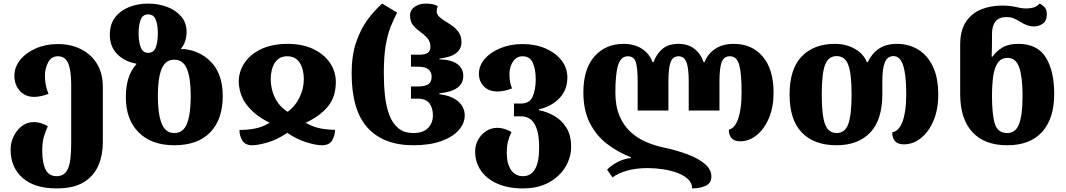

<svg xmlns="http://www.w3.org/2000/svg" viewBox="-20 -794 5928 1068"><path d="M295 254Q172 254 105.5 195.5Q39 137 39 38Q39 -1 56 -36Q73 -71 102 -93Q131 -115 169 -115Q206 -115 246 -92Q233 -64 224 -33Q215 -2 215 45Q215 112 233.5 149Q252 186 295 186Q339 186 357.5 145.5Q376 105 376 6V-324Q376 -402 359.5 -441.5Q343 -481 302 -481Q266 -481 248 -447.5Q230 -414 230 -373Q230 -317 250 -272Q229 -264 208.5 -259.5Q188 -255 170 -255Q120 -255 90 -289Q60 -323 60 -372Q60 -421 92.5 -461Q125 -501 180 -525Q235 -549 302 -549Q373 -549 429.5 -521Q486 -493 519 -440Q552 -387 552 -310V-2Q552 69 527 127Q502 185 446 219.5Q390 254 295 254Z M949 14Q823 14 751.5 -57.5Q680 -129 680 -253Q680 -314 694.5 -359Q709 -404 738 -436V-440Q674 -451 632.5 -492.5Q591 -534 591 -601Q591 -659 620 -697Q649 -735 697.5 -754.5Q746 -774 805 -774Q860 -774 908.5 -756Q957 -738 987.5 -703Q1018 -668 1018 -616Q1018 -591 1010 -565.5Q1002 -540 987 -524L988 -521Q991 -521 997 -521Q1003 -521 1008 -521Q1103 -508 1161 -441.5Q1219 -375 1219 -260Q1219 -130 1149.5 -58Q1080 14 949 14ZM804 -500Q835 -500 846.5 -530Q858 -560 858 -609Q858 -655 846.5 -684.5Q835 -714 804 -714Q774 -714 762.5 -684.5Q751 -655 751 -609Q751 -560 763 -530Q775 -500 804 -500ZM950 -54Q1000 -54 1020.5 -107.5Q1041 -161 1041 -260Q1041 -359 1020 -410.5Q999 -462 949 -462Q900 -462 879 -410.5Q858 -359 858 -260Q858 -161 879 -107.5Q900 -54 950 -54Z M1383 14Q1344 14 1328 -12Q1312 -38 1312 -71Q1355 -71 1398 -79Q1441 -87 1480 -111Q1401 -150 1356 -206Q1311 -262 1308 -338Q1308 -396 1340 -444Q1372 -492 1433 -521Q1494 -550 1580 -550Q1662 -550 1722 -521.5Q1782 -493 1815 -445Q1848 -397 1848 -338Q1848 -257 1805.5 -203.5Q1763 -150 1680 -111Q1723 -87 1763.5 -79.5Q1804 -72 1844 -72Q1843 -40 1827.5 -13Q1812 14 1770 14Q1739 14 1686 -2Q1633 -18 1578 -55Q1522 -17 1468 -1.5Q1414 14 1383 14ZM1580 -172Q1621 -201 1645.5 -250.5Q1670 -300 1670 -354Q1670 -409 1647 -445Q1624 -481 1578 -481Q1532 -481 1509 -445Q1486 -409 1486 -354Q1486 -297 1510 -249Q1534 -201 1580 -172Z M2279 14Q2114 14 2025 -83Q1936 -180 1936 -387Q1936 -485 1960.5 -557.5Q1985 -630 2023.5 -683Q2062 -736 2106 -774L2189 -724Q2171 -689 2154 -647.5Q2137 -606 2126 -544.5Q2115 -483 2115 -387Q2115 -321 2121.5 -261Q2128 -201 2145.5 -154.5Q2163 -108 2195.5 -81Q2228 -54 2279 -54Q2335 -54 2361.5 -82.5Q2388 -111 2388 -152Q2388 -194 2368.5 -219.5Q2349 -245 2305 -245H2266V-313H2302Q2346 -313 2363.5 -326Q2381 -339 2381 -368Q2381 -393 2363.5 -408Q2346 -423 2304 -423H2266V-490H2316Q2344 -490 2359 -500Q2374 -510 2374 -534Q2374 -563 2356.5 -582.5Q2339 -602 2314 -620Q2294 -634 2277.5 -654Q2261 -674 2261 -708Q2261 -739 2287 -756.5Q2313 -774 2347 -774Q2393 -774 2415 -760Q2409 -746 2409 -731Q2409 -714 2424 -700Q2439 -686 2463 -672Q2483 -660 2502 -645.5Q2521 -631 2534 -610Q2547 -589 2547 -559Q2547 -523 2518.5 -499.5Q2490 -476 2424 -468V-464Q2491 -462 2524 -437.5Q2557 -413 2557 -372Q2557 -288 2424 -275V-270Q2491 -262 2528 -230.5Q2565 -199 2565 -152Q2565 -108 2531.5 -70Q2498 -32 2434 -9Q2370 14 2279 14Z M2888 254Q2807 254 2747.5 228Q2688 202 2655.5 155.5Q2623 109 2623 48Q2623 14 2639 -15.5Q2655 -45 2683 -64Q2711 -83 2747 -83Q2784 -83 2825 -60Q2812 -32 2805.5 -7Q2799 18 2799 59Q2799 116 2822.5 151Q2846 186 2889 186Q2933 186 2956 147Q2979 108 2979 26Q2979 -147 2878 -147H2839V-218H2878Q2925 -218 2942.5 -256Q2960 -294 2960 -354Q2960 -409 2943.5 -445Q2927 -481 2887 -481Q2862 -481 2846 -466Q2830 -451 2822 -428.5Q2814 -406 2814 -384Q2814 -357 2817 -340.5Q2820 -324 2828 -302Q2807 -294 2786.5 -289.5Q2766 -285 2748 -285Q2699 -285 2671.5 -313.5Q2644 -342 2644 -383Q2644 -429 2676.5 -466.5Q2709 -504 2764.5 -526.5Q2820 -549 2887 -549Q2958 -549 3014.5 -524.5Q3071 -500 3103.5 -458Q3136 -416 3136 -363Q3136 -294 3092 -248Q3048 -202 2978 -186V-181Q3025 -172 3066 -147.5Q3107 -123 3132 -81.5Q3157 -40 3157 22Q3157 81 3125.5 134Q3094 187 3034 220.5Q2974 254 2888 254Z M4062 -550Q4163 -550 4223 -479Q4283 -408 4283 -278Q4283 -199 4257.5 -138Q4232 -77 4189.5 -42.5Q4147 -8 4098 -8Q4065 -8 4049.5 -25.5Q4034 -43 4034 -72Q4069 -82 4087 -136Q4105 -190 4105 -278Q4105 -388 4091.5 -434.5Q4078 -481 4040 -481Q4007 -481 3994.5 -449Q3982 -417 3982 -340V-179H3811V-340Q3811 -417 3798 -449Q3785 -481 3754 -481Q3723 -481 3710.5 -449Q3698 -417 3698 -340V-179H3527V-340Q3527 -417 3516.5 -449Q3506 -481 3472 -481Q3434 -481 3418.5 -432.5Q3403 -384 3403 -280Q3403 -204 3425.5 -150.5Q3448 -97 3486 -61.5Q3524 -26 3573.5 -4.5Q3623 17 3678 28Q3748 43 3807 65.5Q3866 88 3901.5 118.5Q3937 149 3937 188Q3937 226 3904 240Q3871 254 3830 254Q3830 224 3807 202.5Q3784 181 3747.5 167.5Q3711 154 3667.5 147.5Q3624 141 3583 141Q3517 141 3467 155.5Q3417 170 3387 193L3357 150Q3377 128 3413 108.5Q3449 89 3490 85V81Q3418 53 3358 7.5Q3298 -38 3261.5 -108.5Q3225 -179 3225 -280Q3225 -411 3287 -480.5Q3349 -550 3448 -550Q3509 -550 3551 -522.5Q3593 -495 3610 -448H3615Q3632 -495 3665.5 -522.5Q3699 -550 3754 -550Q3807 -550 3842.5 -522.5Q3878 -495 3894 -448H3899Q3917 -495 3958.5 -522.5Q4000 -550 4062 -550Z M4633 14Q4509 14 4440.5 -56.5Q4372 -127 4372 -268Q4372 -410 4439.5 -480Q4507 -550 4624 -550Q4685 -550 4734 -523Q4783 -496 4802 -448H4807Q4828 -495 4868 -522.5Q4908 -550 4969 -550Q5035 -550 5087 -518.5Q5139 -487 5169 -424.5Q5199 -362 5199 -267Q5199 -185 5172.5 -122.5Q5146 -60 5102.5 -25.5Q5059 9 5008 9Q4974 9 4958.5 -9Q4943 -27 4943 -58Q4981 -64 5001 -119.5Q5021 -175 5021 -268Q5021 -377 5004 -429.5Q4987 -482 4950 -482Q4917 -482 4902.5 -448.5Q4888 -415 4888 -341V-271Q4888 -127 4820.5 -56.5Q4753 14 4633 14ZM4634 -54Q4680 -54 4698.5 -104Q4717 -154 4717 -268Q4717 -384 4698.5 -433Q4680 -482 4634 -482Q4588 -482 4569.5 -433.5Q4551 -385 4551 -268Q4551 -151 4569.5 -102.5Q4588 -54 4634 -54Z M5583 14Q5456 14 5388.5 -59.5Q5321 -133 5321 -271V-545Q5321 -623 5352 -671Q5383 -719 5436 -741Q5489 -763 5554 -763Q5579 -763 5599 -760.5Q5619 -758 5637 -754Q5663 -747 5689 -747Q5708 -747 5726.5 -751.5Q5745 -756 5763 -774Q5780 -766 5791.5 -752.5Q5803 -739 5803 -716Q5803 -677 5780 -662Q5757 -647 5734 -647Q5710 -647 5691 -654.5Q5672 -662 5656 -672Q5638 -684 5620 -691.5Q5602 -699 5578 -699Q5538 -699 5518 -675Q5498 -651 5498 -606V-575Q5498 -559 5497.5 -530.5Q5497 -502 5496 -479H5501Q5522 -509 5555.5 -529.5Q5589 -550 5644 -550Q5750 -550 5797 -475Q5844 -400 5844 -271Q5844 -135 5777 -60.5Q5710 14 5583 14ZM5583 -54Q5630 -54 5649 -105Q5668 -156 5668 -260Q5668 -365 5649.5 -418.5Q5631 -472 5585 -472Q5549 -472 5530 -444.5Q5511 -417 5504.5 -368.5Q5498 -320 5498 -260Q5498 -156 5514 -105Q5530 -54 5583 -54Z"/></svg>

Font: Noto Serif Georgian ExtraBold
Style: Regular
Weight: 800
Designer: Monotype Design Team, Akaki Razmadze
Foundry: Google LLC
Version: Version 2.003; ttfautohint (v1.8.4.7-5d5b)